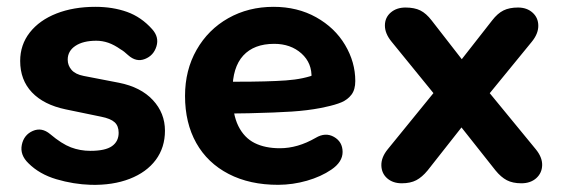

<svg xmlns="http://www.w3.org/2000/svg" viewBox="-20 -520 1621 551"><path d="M61.8 -51.3Q36.7 -75.4 42.6 -104.3Q48.5 -133.1 74.2 -144.3Q99.8 -155.4 123.9 -135.2Q157.3 -107 183.6 -97.1Q209.9 -87.1 239.5 -87.1Q282.2 -87.1 301.3 -100.6Q320.5 -114.1 320.5 -139Q320.5 -158.6 309 -169.1Q297.5 -179.7 270.2 -185.1L168.2 -206.2Q105.4 -219.4 71.6 -255Q37.9 -290.6 37.9 -345Q37.9 -391.6 65.6 -426.9Q93.4 -462.2 142.2 -481.3Q191 -500.4 253.7 -500.4Q303.8 -500.4 344.7 -485.8Q385.6 -471.1 416.6 -436.3Q437.1 -413.6 429 -387.1Q420.9 -360.5 395.9 -350.7Q371 -340.8 347.6 -361.8Q335.8 -373 326.1 -378.4Q307.7 -391.4 290.7 -397.3Q273.7 -403.1 256.5 -403.1Q218.6 -403.1 196.5 -388.4Q174.3 -373.7 174.3 -348.8Q174.3 -332.2 185.3 -319.5Q196.3 -306.7 220.2 -302.1L321.4 -282.5Q384 -270.1 418.7 -232.8Q453.4 -195.5 453.4 -144.9Q453.4 -96.6 427 -61.1Q400.6 -25.6 352.2 -6.8Q303.8 12 240.1 10.4Q190.8 8.8 142 -5.6Q93.2 -20 61.8 -51.3Z M511 -244.8Q511 -318.8 544.2 -377Q577.4 -435.2 635.1 -467.8Q692.9 -500.4 764.9 -500.4Q833.7 -500.4 887.4 -470.4Q941 -440.4 970.3 -391Q999.6 -341.7 999.6 -287.5Q999.6 -262.8 988.7 -248.4Q977.7 -234 960.1 -226.5Q942.5 -219 913.8 -213L899.8 -210Q862.4 -202.8 817.2 -199.8Q772 -196.8 694.8 -195Q662.5 -194.8 626.7 -194L630.2 -285.5H660.9Q747.9 -285.5 800.3 -289.2Q852.7 -292.8 890.5 -308.4L873.9 -295.2Q876.1 -338.7 845.2 -366.5Q814.2 -394.2 766.9 -394.2Q708.9 -394.2 678 -360.5Q647.2 -326.8 647.2 -260.6V-247.3Q647.2 -192.4 663.9 -158.5Q680.7 -124.6 710.7 -109.6Q740.6 -94.6 783.2 -94.6Q808.6 -94.6 834.3 -102Q859.9 -109.4 885.9 -124.4Q913.9 -141.1 938.5 -127.1Q963 -113.1 963.2 -84.2Q963.4 -55.3 930.9 -33.2Q901.3 -13 860.9 -1.4Q820.4 10.2 778.7 10.4Q696.9 10.6 636.2 -20.8Q575.5 -52.2 543.2 -109.7Q511 -167.2 511 -244.8Z M1093 -92 1250.5 -285.5V-220.1L1103.7 -400.4Q1084.6 -423.6 1084.6 -446.7Q1084.6 -469.7 1101.4 -484.1Q1118.1 -498.4 1143.6 -498.4Q1169.4 -498.4 1186.3 -490Q1203.1 -481.6 1218.6 -461.5L1330 -318.2H1280.2L1392.4 -461.5Q1407.9 -481.6 1424.8 -490Q1441.7 -498.4 1466.6 -498.4Q1492.1 -498.4 1508.4 -483.7Q1524.8 -469 1524.8 -445.9Q1524.8 -422.8 1505.7 -399.6L1359.4 -220.7V-284.3L1517.3 -92Q1536.4 -68.8 1535.9 -46.1Q1535.4 -23.5 1519 -8.7Q1502.5 6 1476.2 6Q1451.4 6 1434.5 -2.8Q1417.7 -11.6 1402 -30.9L1280.2 -184.8H1328.4L1207.2 -30.9Q1191.3 -11.6 1174.6 -2.8Q1157.8 6 1133 6Q1107.5 6 1091.1 -8.3Q1074.8 -22.7 1074.4 -45.7Q1074 -68.8 1093 -92Z"/></svg>

Font: SN Pro Thin
Style: Regular
Weight: 200
Designer: Tobias Whetton
Foundry: Supernotes
Version: Version 1.003;Glyphs 3.3 (3324)